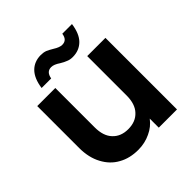

<svg xmlns="http://www.w3.org/2000/svg" viewBox="-195 -891 1051 1051"><g transform="rotate(-45 330.5 -365.5)"><path d="M451 -554C451 -554 451 -249 451 -249C451 -249 451 -249 451 -249C451 -205 440 -171 418 -148C396 -124 366 -112 327 -112C327 -112 327 -112 327 -112C289 -112 259 -124 237 -148C215 -171 204 -205 204 -249C204 -249 204 -554 204 -554C204 -554 64 -554 64 -554C64 -554 64 -229 64 -229C64 -229 64 -229 64 -229C64 -180 74 -137 93 -102C112 -66 138 -39 171 -21C204 -2 243 7 286 7C286 7 286 7 286 7C320 7 352 0 381 -14C410 -27 433 -46 451 -70C451 -70 451 0 451 0C451 0 592 0 592 0C592 0 592 -554 592 -554C592 -554 451 -554 451 -554ZM151 -607C151 -607 225 -607 225 -607C225 -607 225 -607 225 -607C230 -636 244 -651 269 -651C269 -651 269 -651 269 -651C283 -651 300 -644 319 -631C319 -631 319 -631 319 -631C332 -623 344 -617 355 -613C366 -608 378 -606 392 -606C392 -606 392 -606 392 -606C425 -606 453 -617 475 -639C496 -660 510 -693 516 -737C516 -737 441 -737 441 -737C441 -737 441 -737 441 -737C437 -708 423 -694 398 -694C398 -694 398 -694 398 -694C385 -694 368 -700 348 -713C348 -713 348 -713 348 -713C335 -721 323 -727 312 -732C301 -736 289 -738 275 -738C275 -738 275 -738 275 -738C242 -738 214 -727 193 -706C171 -684 157 -651 151 -607Z"/></g></svg>

Font: Girnar Poppins
Style: SemiBold
Weight: 500
Designer: Ninad Kale (Devanagari), Jonny Pinhorn (Latin)
Foundry: Indian Type Foundry
Version: ""